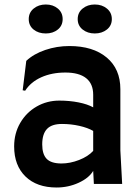

<svg xmlns="http://www.w3.org/2000/svg" viewBox="-20 -819 624 855"><path d="M244 -371Q290 -371 330 -363Q370 -355 395 -341V-397Q395 -446 363.5 -471Q332 -496 271 -496Q211 -496 164 -475Q117 -454 92 -415L81 -417L97 -548Q130 -579 181.5 -596.5Q233 -614 289 -614Q394 -614 455 -563Q516 -512 516 -422V-149L524 0H398L395 -58Q376 -26 330 -5Q284 16 232 16Q144 16 93.5 -33Q43 -82 43 -167Q43 -225 70 -271.5Q97 -318 143 -344.5Q189 -371 244 -371ZM254 -91Q292 -91 332 -106.5Q372 -122 395 -147V-236Q371 -250 333.5 -258.5Q296 -267 256 -267Q210 -267 189 -244.5Q168 -222 168 -176Q168 -132 188 -111.5Q208 -91 254 -91ZM108 -734Q108 -763 130 -781Q152 -799 184 -799Q216 -799 237.5 -781Q259 -763 259 -734Q259 -705 237.5 -687.5Q216 -670 184 -670Q151 -670 129.5 -687.5Q108 -705 108 -734ZM326 -734Q326 -763 348 -781Q370 -799 402 -799Q434 -799 456 -781Q478 -763 478 -734Q478 -705 456 -687.5Q434 -670 402 -670Q370 -670 348 -687.5Q326 -705 326 -734Z"/></svg>

Font: Farro Medium
Style: Regular
Weight: 500
Designer: Aceler Chua
Foundry: Grayscale Limited
Version: Version 1.101